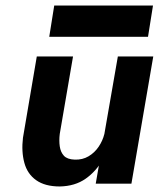

<svg xmlns="http://www.w3.org/2000/svg" viewBox="-20 -664 582 694"><path d="M326 0H455L534 -460H406ZM196 -180 244 -460H113L63 -166Q57 -116 68 -75.5Q79 -35 111 -12.5Q143 10 196 10Q251 9 289.5 -18Q328 -45 352.5 -89Q377 -133 385 -183L357 -179Q351 -155 336.5 -133.5Q322 -112 300 -99Q278 -86 250 -87Q223 -88 211 -101Q199 -114 196 -135Q193 -156 196 -180ZM158 -531H515L533 -644H176Z"/></svg>

Font: Jost SemiBold
Style: Italic
Weight: 600
Italic angle: -5°
Version: Version 3.710